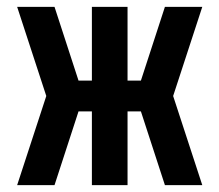

<svg xmlns="http://www.w3.org/2000/svg" viewBox="-20 -540 640 560"><path d="M139 0H30L115 -260L30 -520H139L209 -305H248V-520H352V-305H391L461 -520H570L485 -260L570 0H461L391 -215H352V0H248V-215H209Z"/></svg>

Font: Iosevka SS04 Semibold Extended
Style: Regular
Weight: 600
Width: 7
Monospace: yes
Designer: Belleve Invis
Foundry: Belleve Invis
Version: Version 19.0.0; ttfautohint (v1.8.4)